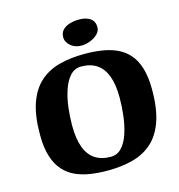

<svg xmlns="http://www.w3.org/2000/svg" viewBox="-123 -954 1005 1075"><g transform="rotate(-15 380.0 -416.5)"><path d="M369.5 13Q318.1 13 271 6.1Q223.9 -0.9 184.3 -18.7Q144.8 -36.5 115.8 -69.1Q86.7 -101.7 70.4 -153.1Q54.2 -204.5 54.2 -278.9Q54.2 -389.4 79.6 -461.4Q105 -533.5 152.2 -575.4Q199.4 -617.4 264.9 -634.7Q330.5 -652 411.5 -652Q462.9 -652 509.6 -645.2Q556.3 -638.4 595.8 -620.8Q635.4 -603.2 664.8 -570.8Q694.2 -538.3 710.1 -486.9Q726 -435.5 726 -361.1Q726 -250.6 700.6 -178.2Q675.2 -105.8 628 -63.7Q580.8 -21.6 515.3 -4.3Q449.7 13 369.5 13ZM405.2 -57.2Q443.8 -57.2 469.4 -84.8Q495 -112.3 510.2 -157.9Q525.5 -203.6 532.2 -257.7Q538.9 -311.8 538.9 -364.1Q538.9 -441.1 520.2 -490.7Q501.5 -540.2 465.2 -564.4Q429 -588.6 375 -588.6Q337.2 -588.6 311.6 -560.7Q286 -532.7 270.3 -487.5Q254.7 -442.2 248 -388.6Q241.3 -335 241.3 -282.7Q241.3 -205.2 260 -155.1Q278.7 -105.1 315.5 -81.2Q352.2 -57.2 405.2 -57.2ZM409.3 -701.2Q381.9 -701.2 362.3 -711.8Q342.7 -722.5 331.8 -738.8Q320.9 -755.1 320.9 -770.9Q320.9 -798.5 336.8 -814.8Q352.8 -831 378.4 -838.5Q404 -846 432.1 -846Q454.5 -846 474.9 -839.6Q495.4 -833.3 508.1 -818.3Q520.8 -803.4 520.8 -777.4Q520.8 -756 503.2 -738.6Q485.6 -721.2 459.6 -711.2Q433.6 -701.2 409.3 -701.2Z"/></g></svg>

Font: Briem Hand Thin
Style: Regular
Weight: 100
Designer: Gunnlaugur SE Briem, Eben Sorkin
Foundry: Sorkin Type Co.
Version: Version 1.003